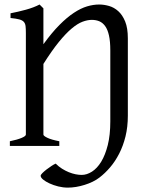

<svg xmlns="http://www.w3.org/2000/svg" viewBox="-20 -650 643 855"><path d="M549.3 -135.3Q549.3 -84.5 538.8 -42.2Q528.3 0 510.7 34.2Q493.2 68.4 470.5 95Q447.8 121.6 422.9 140.6Q409.7 150.9 392.6 159.2Q375.5 167.5 356.7 173.3Q337.9 179.2 318.8 182.4Q299.8 185.5 282.2 185.5Q260.7 185.5 239.3 180.2Q217.8 174.8 200.4 166.7Q183.1 158.7 172.1 149.7Q161.1 140.6 161.1 132.8Q161.1 128.4 168.9 120.6Q176.8 112.8 187.5 104.5Q198.2 96.2 209.5 88.9Q220.7 81.5 228 78.6Q241.2 91.8 256.3 101.3Q271.5 110.8 286.6 116.9Q301.8 123 316.4 126Q331.1 128.9 343.8 128.9Q366.7 128.9 389.6 114.3Q412.6 99.6 430.7 70.1Q448.7 40.5 460 -4.2Q471.2 -48.8 471.2 -109.4V-425.8Q471.2 -465.8 465.3 -491.9Q459.5 -518.1 448.5 -533.4Q437.5 -548.8 422.4 -555.2Q407.2 -561.5 389.2 -561.5Q369.6 -561.5 347.4 -553.2Q325.2 -544.9 299.1 -522.9Q272.9 -501 241.9 -462.9Q210.9 -424.8 173.3 -365.2V-50.8Q173.3 -44.9 190.9 -36.4Q208.5 -27.8 244.1 -21V0H23.9V-21Q57.1 -27.8 76.2 -35.9Q95.2 -43.9 95.2 -50.8V-502.9Q95.2 -522 93.8 -533.9Q92.3 -545.9 85.7 -553Q79.1 -560.1 65.4 -563.7Q51.8 -567.4 26.9 -569.8V-590.8Q60.1 -597.2 95 -606.7Q129.9 -616.2 156.2 -629.9L173.3 -612.8V-453.1Q210.9 -504.9 244.6 -538.8Q278.3 -572.8 309.1 -593Q339.8 -613.3 367.7 -621.6Q395.5 -629.9 421.9 -629.9Q442.9 -629.9 465.3 -623.5Q487.8 -617.2 506.6 -600.3Q525.4 -583.5 537.4 -554.2Q549.3 -524.9 549.3 -479Z"/></svg>

Font: Gentium Plus Afr
Style: Regular
Weight: 400
Designer: J. Victor Gaultney, Annie Olsen, Iska Routamaa, Becca Hirsbrunner
Foundry: SIL International
Version: Version 5.000